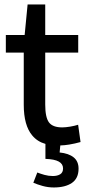

<svg xmlns="http://www.w3.org/2000/svg" viewBox="-20 -641 395 852"><path d="M218.8 190.9Q193.4 190.9 168.9 184.1Q144.5 177.2 127.9 169.9L145.5 124.5Q159.2 129.9 177.2 135Q195.3 140.1 214.4 140.1Q234.4 140.1 247.1 132.3Q259.8 124.5 259.8 106.4Q259.8 86.4 240.7 75.9Q221.7 65.4 181.6 64V-2.4Q145.5 -12.7 123 -40Q85.4 -84.5 85.4 -176.3V-407.7H5.9V-485.8H89.4L102.5 -621.1H180.7V-485.8H327.1V-407.7H180.7V-177.2Q180.7 -120.1 197.3 -97.9Q213.9 -75.7 255.9 -75.7Q271 -75.7 291.3 -79.1Q311.5 -82.5 326.7 -87.4L337.4 -10.7Q313.5 -3.9 287.1 0.5Q266.6 3.9 247.6 4.4L244.6 35.6Q284.7 39.6 306.6 57.1Q328.6 74.7 328.6 107.4Q328.6 150.4 299.1 170.7Q269.5 190.9 218.8 190.9Z"/></svg>

Font: Anaheim SemiBold
Style: Regular
Weight: 600
Version: Version 2.001